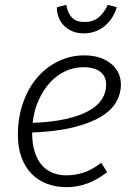

<svg xmlns="http://www.w3.org/2000/svg" viewBox="-20 -763 570 794"><path d="M480 -413Q480 -375 460.5 -341Q441 -307 397.5 -280.5Q354 -254 284 -236.5Q214 -219 113 -215Q113 -167 124 -133.5Q135 -100 154 -79Q173 -58 198.5 -48Q224 -38 254 -38Q292 -38 326.5 -49.5Q361 -61 399 -90L423 -51Q344 11 255 11Q210 11 173 -3.5Q136 -18 109.5 -45.5Q83 -73 68.5 -113Q54 -153 54 -205Q54 -279 76 -340Q98 -401 135.5 -444Q173 -487 223 -510.5Q273 -534 328 -534Q396 -534 438 -500.5Q480 -467 480 -413ZM324 -485Q286 -485 251 -469Q216 -453 188 -423Q160 -393 140.5 -350.5Q121 -308 115 -255Q197 -258 255 -271.5Q313 -285 349.5 -306Q386 -327 402.5 -354.5Q419 -382 419 -413Q419 -447 395 -466Q371 -485 324 -485ZM326 -625Q299 -625 278.5 -634Q258 -643 243.5 -658Q229 -673 222 -692.5Q215 -712 215 -733L254 -743Q260 -708 278 -690Q296 -672 330 -672Q364 -672 386.5 -690Q409 -708 426 -743L463 -733Q457 -712 445 -692.5Q433 -673 416 -658Q399 -643 376.5 -634Q354 -625 326 -625Z"/></svg>

Font: Glekhifnjqigglhiwekvrgaqftz
Style: Regular
Weight: 300
Italic angle: -8°
Designer: Carrois Corporate & Edenspiekermann
Foundry: Carrois Corporate GbR & Edenspiekermann AG
Version: Version 2.001